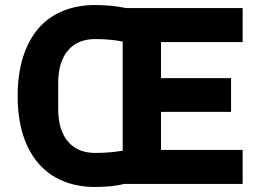

<svg xmlns="http://www.w3.org/2000/svg" viewBox="-20 -730 1038 762"><path d="M472 0C443 8 402 12 357 12C265 12 187 -19 134 -80C81 -140 50 -230 50 -349C50 -468 81 -558 134 -619C187 -679 265 -710 357 -710C402 -710 443 -706 480 -698H943V-563H619V-420H897V-286H619V-135H943V0ZM357 -123C396 -123 433 -126 467 -132V-565C432 -572 396 -575 357 -575C266 -575 211 -513 211 -401V-297C211 -185 266 -123 357 -123Z"/></svg>

Font: Plexus Sans Bold
Style: Regular
Weight: 700
Version: Version 2.001;PS 002.001;hotconv 1.0.70;makeotf.lib2.5.58329